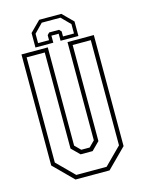

<svg xmlns="http://www.w3.org/2000/svg" viewBox="-126 -923 741 997"><g transform="rotate(-15 244.5 -425.0)"><path d="M153 0 50 -103V-700H191.5V-172L222 -141.5H267L297.5 -172V-700H439V-103L336 0ZM163 -22H326L417 -113V-678.5H319.5V-162L277 -119.5H212.5L169.5 -162V-678.5H72V-113ZM304.5 -850 360.5 -794V-716H264.5V-754H225.5V-716H129.5V-794L185.5 -850ZM295 -832H194.5L148.5 -785V-734.5H207.5V-761.5L218.5 -773H271.5L282.5 -761.5V-734.5H341.5V-785Z"/></g></svg>

Font: Tourney Condensed ExtraLight
Style: Regular
Weight: 200
Width: 3
Designer: Tyler Finck
Foundry: Etcetera Type Co
Version: Version 1.010; ttfautohint (v1.8.3)